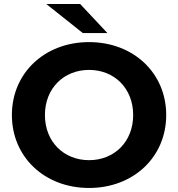

<svg xmlns="http://www.w3.org/2000/svg" viewBox="-20 -921 884 953"><path d="M391 -757H513L378 -901H210ZM422 12C642 12 805 -141 805 -350C805 -559 642 -712 422 -712C201 -712 39 -558 39 -350C39 -142 201 12 422 12ZM422 -126C297 -126 203 -217 203 -350C203 -483 297 -574 422 -574C547 -574 641 -483 641 -350C641 -217 547 -126 422 -126Z"/></svg>

Font: Montserrat Lite
Style: Bold
Weight: 700
Designer: Julieta Ulanovsky
Foundry: Julieta Ulanovsky
Version: Version 7.200;PS 007.200;hotconv 1.0.88;makeotf.lib2.5.64775